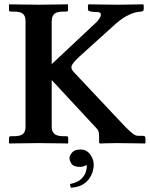

<svg xmlns="http://www.w3.org/2000/svg" viewBox="-20 -667 700 895"><path d="M221 -76Q221 -55 233 -43.5Q245 -32 276 -32H290Q298 -32 298 -23V0L296 2Q296 2 280 1.5Q264 1 241.5 1Q219 1 196.5 0.5Q174 0 160 0Q145 0 122.5 0.5Q100 1 77.5 1Q55 1 39.5 1.5Q24 2 24 2L22 0V-23Q22 -32 30 -32H44Q74 -32 86.5 -42Q99 -52 99 -76V-569Q99 -593 86.5 -603Q74 -613 44 -613H30Q22 -613 22 -621V-645L24 -647Q24 -647 39.5 -646.5Q55 -646 77.5 -646Q100 -646 122.5 -645.5Q145 -645 160 -645Q174 -645 196 -645.5Q218 -646 241 -646Q264 -646 279.5 -646.5Q295 -647 295 -647L297 -645V-621Q297 -613 290 -613H275Q244 -613 232.5 -601.5Q221 -590 221 -569V-368L429 -563Q436 -570 443.5 -581Q451 -592 450 -601.5Q449 -611 430 -611Q414 -611 402 -613.5Q390 -616 390 -623V-644L394 -647Q394 -647 409 -646.5Q424 -646 446.5 -646Q469 -646 491 -645.5Q513 -645 528 -645Q541 -645 560.5 -645.5Q580 -646 599.5 -646Q619 -646 632 -646.5Q645 -647 645 -647L650 -644V-623Q650 -616 641.5 -614Q633 -612 620 -611Q597 -607 568.5 -591.5Q540 -576 506 -544L351 -404Q319 -374 314 -360.5Q309 -347 324 -331L563 -77Q582 -58 596.5 -46Q611 -34 624 -34H642Q653 -34 655.5 -31Q658 -28 658 -22V0L655 2Q655 2 640.5 1.5Q626 1 604.5 1Q583 1 561 0.5Q539 0 525 0Q498 0 472 1Q446 2 446 2L442 -2V-28Q442 -42 440 -51.5Q438 -61 427 -72L221 -294ZM355 30Q384 30 400.5 53Q417 76 417 102Q417 112 413 129Q409 146 397.5 163.5Q386 181 365 193.5Q344 206 310 208L306 191Q344 183 360.5 165.5Q377 148 381 131.5Q385 115 385 112Q385 108 383 102Q367 111 354 111Q323 111 313.5 96.5Q304 82 304 70Q304 58 316 44Q328 30 355 30Z"/></svg>

Font: Libertinus Serif SemiBold
Style: Regular
Weight: 600
Designer: Philipp H. Poll, Khaled Hosny
Foundry: Caleb Maclennan
Version: Version 7.051;RELEASE